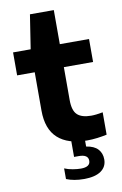

<svg xmlns="http://www.w3.org/2000/svg" viewBox="-103 -797 680 1074"><g transform="rotate(-10 237.0 -260.0)"><path d="M339.5 10.5Q231 10.5 173.8 -41.2Q116.5 -93 116.5 -198.5V-416H16.5V-546.5H116.5L146.5 -740H282V-546.5H448V-416H282V-229.5Q282 -169 307.2 -145.5Q332.5 -122 386 -122Q413 -122 452 -129.5V-2.5Q427 3 397.5 6.8Q368 10.5 339.5 10.5ZM285 220Q227.5 220 185 202.5V142Q206 151 231.8 155.2Q257.5 159.5 277.5 159.5Q331 159.5 331 124Q331 88.5 278 88.5H251V-10H327.5V43Q372 49.5 393.5 72.8Q415 96 415 131.5Q415 173 381.8 196.5Q348.5 220 285 220Z"/></g></svg>

Font: Encode Sans Expanded
Style: Bold
Weight: 700
Width: 7
Designer: Multiple Designers
Foundry: Impallari Type
Version: Version 3.000; ttfautohint (v1.8.3) -l 8 -r 50 -G 200 -x 14 